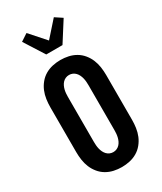

<svg xmlns="http://www.w3.org/2000/svg" viewBox="-243 -1074 986 1167"><g transform="rotate(-30 250.0 -490.0)"><path d="M250 8Q222 8 194.5 2Q167 -4 143 -18Q119 -32 101 -54Q83 -76 72.5 -101.5Q62 -127 58 -155Q54 -183 54 -210V-525Q54 -552 58 -580Q62 -608 72.5 -633.5Q83 -659 101 -681Q119 -703 143 -717Q167 -731 194.5 -737Q222 -743 250 -743Q278 -743 305.5 -737Q333 -731 357 -717Q381 -703 399 -681Q417 -659 427.5 -633.5Q438 -608 442 -580Q446 -552 446 -525V-210Q446 -183 442 -155Q438 -127 427.5 -101.5Q417 -76 399 -54Q381 -32 357 -18Q333 -4 305.5 2Q278 8 250 8ZM250 -97Q263 -97 274.5 -102Q286 -107 294.5 -116Q303 -125 308.5 -136.5Q314 -148 317 -160.5Q320 -173 321 -185.5Q322 -198 322 -210V-525Q322 -537 321 -549.5Q320 -562 317 -574.5Q314 -587 308.5 -598.5Q303 -610 294.5 -619Q286 -628 274.5 -633Q263 -638 250 -638Q237 -638 225.5 -633Q214 -628 205.5 -619Q197 -610 191.5 -598.5Q186 -587 183 -574.5Q180 -562 179 -549.5Q178 -537 178 -525V-210Q178 -198 179 -185.5Q180 -173 183 -160.5Q186 -148 191.5 -136.5Q197 -125 205.5 -116Q214 -107 225.5 -102Q237 -97 250 -97ZM193 -815 104 -955 154 -988 250 -880 346 -988 396 -955 307 -815Z"/></g></svg>

Font: Iosevka Curly Slab Extrabold
Style: Regular
Weight: 800
Monospace: yes
Designer: Belleve Invis
Foundry: Belleve Invis
Version: Version 22.1.2; ttfautohint (v1.8.4)